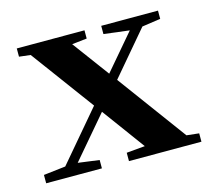

<svg xmlns="http://www.w3.org/2000/svg" viewBox="-72 -520 671 606"><g transform="rotate(-15 263.5 -217.5)"><path d="M8.8 0V-27.3L80.6 -35.6L218.3 -197.8L66.4 -403.8L29.3 -408.2V-435.1H250.5V-408.2L201.7 -402.8L290.5 -282.7L388.7 -397.9L305.2 -408.2V-435.1H490.7V-408.2L430.2 -399.4L309.6 -257.3L475.6 -31.7L516.1 -27.3V0H279.3V-27.3L339.8 -32.7L237.3 -172.4L121.6 -36.6L190.9 -27.3V0Z"/></g></svg>

Font: Elstob SemiBold
Style: Regular
Weight: 600
Designer: Peter S. Baker
Version: Version 1.015